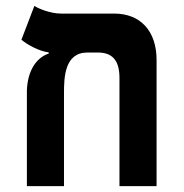

<svg xmlns="http://www.w3.org/2000/svg" viewBox="-20 -632 626 652"><path d="M511.7 -428.2C511.7 -527.3 456.5 -585.9 367.7 -585.9H187C151.4 -585.9 111.3 -602.5 96.7 -611.8L52.7 -497.1C72.3 -480.5 112.8 -458 145.5 -454.1V-450.2C103.5 -436 73.7 -392.6 71.3 -324.7V0H197.3V-315.4C197.3 -368.7 199.2 -453.6 276.4 -453.6H313C361.8 -453.6 385.7 -426.3 385.7 -367.7V0H511.7Z"/></svg>

Font: Cascadia Mono NF
Style: Bold
Weight: 700
Monospace: yes
Designer: Aaron Bell
Foundry: Saja Typeworks
Version: Version 2404.023